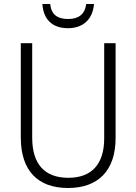

<svg xmlns="http://www.w3.org/2000/svg" viewBox="-20 -1023 682 960"><path d="M450 -1003H411C405 -953 374 -928 321 -928C266 -928 236 -951 231 -1003H192C197 -925 242 -882 320 -882C397 -882 444 -928 450 -1003ZM558 -333V-807H501V-331C501 -200 436 -134 322 -134C205 -134 141 -200 141 -335V-807H84V-335C84 -171 168 -83 320 -83C469 -83 558 -168 558 -333Z"/></svg>

Font: Noto Sans Kannada UI SemiCondensed Light
Style: Regular
Weight: 300
Width: 4
Designer: Jelle Bosma - Monotype Design Team
Foundry: Monotype Imaging Inc.
Version: Version 2.005